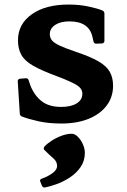

<svg xmlns="http://www.w3.org/2000/svg" viewBox="-20 -530 558 844"><path d="M314 -302Q377 -281 412.5 -260.5Q448 -240 462.5 -214.5Q477 -189 477 -153Q477 -103 448.5 -65.5Q420 -28 369 -7.5Q318 13 250 13Q193 13 148.5 3Q104 -7 76 -18Q67 -22 67 -31L58 -173Q58 -182 68 -184L93 -186Q103 -187 106 -177L114 -153Q132 -109 164 -84.5Q196 -60 249 -60Q292 -60 317 -75.5Q342 -91 342 -118Q342 -140 319 -155Q296 -170 230 -195Q162 -220 125 -241.5Q88 -263 73.5 -289.5Q59 -316 59 -353Q59 -424 119.5 -467Q180 -510 281 -510Q329 -510 368.5 -501.5Q408 -493 430 -484Q439 -480 439 -470V-350Q439 -341 429 -339L403 -338Q393 -338 391 -348L387 -365Q373 -436 285 -436Q246 -436 222.5 -420.5Q199 -405 199 -380Q199 -364 208.5 -352.5Q218 -341 242.5 -329.5Q267 -318 314 -302ZM178 294Q169 296 164 286L157 268Q153 261 162 256Q191 246 211 231Q231 216 231 200Q231 180 214.5 166Q198 152 176 130Q169 124 175 115Q185 103 205.5 89.5Q226 76 250 67Q274 58 295 58Q309 58 322.5 71.5Q336 85 344.5 104.5Q353 124 353 142Q353 177 334.5 204Q316 231 288 249.5Q260 268 230 279Q200 290 178 294Z"/></svg>

Font: Hahmlet
Style: Bold
Weight: 700
Designer: Minjoo Ham & Mark Frömberg
Foundry: hypertype
Version: Version 1.002; ttfautohint (v1.8.3)